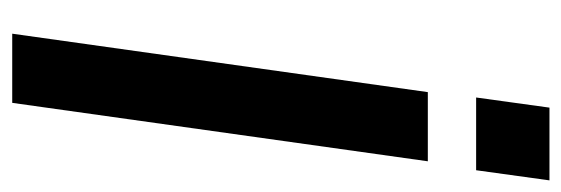

<svg xmlns="http://www.w3.org/2000/svg" viewBox="-330 -612 941 322"><g transform="rotate(90 141.0 -450.5)"><path d="M134 -697H250L152 0H36ZM160 -901H282L265 -778H143Z"/></g></svg>

Font: Hanken Grotesk SemiBold
Style: Italic
Weight: 600
Italic angle: -8°
Designer: Alfredo Marco Pradil
Foundry: Hanken Design Co.
Version: Version 3.014